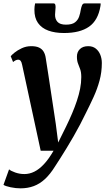

<svg xmlns="http://www.w3.org/2000/svg" viewBox="-55 -830 622 1102"><path d="M72 -458Q68.5 -475 63.2 -481.2Q58 -487.5 50 -487.5Q42.5 -487.5 35.5 -484.2Q28.5 -481 20 -474L6.5 -507.5Q11.5 -514 28.2 -527.8Q45 -541.5 70 -553.2Q95 -565 124.5 -565Q152 -565 169 -557Q186 -549 195.2 -533.8Q204.5 -518.5 207.5 -497Q215 -450 222.2 -402.8Q229.5 -355.5 236.5 -308.5Q243.5 -261.5 250.8 -214.2Q258 -167 265 -120L279 -12L325 -105Q343.5 -143 359 -179.5Q374.5 -216 386.2 -251.2Q398 -286.5 404.8 -320.5Q411.5 -354.5 411.5 -387.5Q411.5 -415.5 405.2 -432.5Q399 -449.5 392.8 -465.2Q386.5 -481 386.5 -505Q386.5 -531.5 403.5 -548.2Q420.5 -565 451.5 -565Q477.5 -565 494.8 -551.2Q512 -537.5 520.8 -515.5Q529.5 -493.5 529.5 -468.5Q529.5 -416 516.5 -368Q503.5 -320 482.5 -274Q461.5 -228 438 -181.5Q423 -150 404.8 -115.5Q386.5 -81 366.8 -46.5Q347 -12 327.5 19.8Q308 51.5 291 78.5Q274 105.5 261 125Q233 170 203 197.8Q173 225.5 138.5 238.2Q104 251 62.5 251Q35.5 251 5.8 244.8Q-24 238.5 -35 231L-3 142Q7 151 32.2 160Q57.5 169 85 169Q114.5 169 142.2 155.2Q170 141.5 197.5 112Q225 82.5 252.5 35H178.5ZM251.5 -810.5Q259.5 -810.5 261.8 -804.5Q264 -798.5 264 -789Q264 -779 262.5 -767.5Q261 -756 261 -746Q260.5 -720.5 275 -704.5Q289.5 -688.5 323.5 -688.5Q358.5 -688.5 375.5 -701.8Q392.5 -715 399.2 -735Q406 -755 409 -776Q411.5 -789 416 -799.8Q420.5 -810.5 431 -810.5H522.5Q522.5 -807 522.5 -803.2Q522.5 -799.5 521.5 -795Q508 -713 456 -676.8Q404 -640.5 312.5 -640.5Q260.5 -640.5 222.2 -654.5Q184 -668.5 163 -698.2Q142 -728 142.5 -775Q142.5 -783.5 143.5 -792.5Q144.5 -801.5 146.5 -810.5Z"/></svg>

Font: Merriweather 24pt
Style: Bold Italic
Weight: 700
Italic angle: -7.8°
Designer: Eben Sorkin
Foundry: Eben Sorkin
Version: Version 2.101